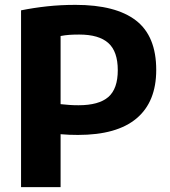

<svg xmlns="http://www.w3.org/2000/svg" viewBox="-20 -769 698 789"><path d="M66.5 0V-726.5Q118.5 -737 173.8 -743Q229 -749 290.5 -749Q455.5 -749 538.8 -684.8Q622 -620.5 622 -481.5Q622 -350.5 541.2 -282.5Q460.5 -214.5 300.5 -214.5Q281.5 -214.5 264.5 -215.2Q247.5 -216 229 -217.5V0ZM302.5 -336.5Q386 -336.5 425 -370.2Q464 -404 464 -480.5Q464 -557.5 425.2 -592.2Q386.5 -627 305.5 -627Q283 -627 265 -625.8Q247 -624.5 229 -621V-341Q247.5 -339 264.5 -337.8Q281.5 -336.5 302.5 -336.5Z"/></svg>

Font: Encode Sans SC Condensed Thin
Style: Bold
Weight: 700
Version: Version 3.002